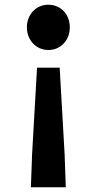

<svg xmlns="http://www.w3.org/2000/svg" viewBox="-20 -594 410 814"><path d="M111 200H259L254 61L233 -307H137L116 61ZM185 -382C238 -382 276 -424 276 -478C276 -533 238 -574 185 -574C133 -574 94 -533 94 -478C94 -424 133 -382 185 -382Z"/></svg>

Font: Noto Sans Mono CJK TC
Style: Bold
Weight: 700
Designer: Ryoko NISHIZUKA 西塚涼子 (kana, bopomofo & ideographs); Paul D. Hunt (Latin, Greek & Cyrillic); Sandoll Communications 산돌커뮤니
Foundry: Adobe
Version: Version 2.004;hotconv 1.0.118;makeotfexe 2.5.65603